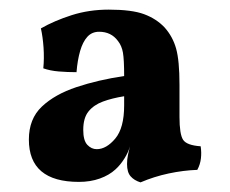

<svg xmlns="http://www.w3.org/2000/svg" viewBox="-20 -738 478 399"><path d="M272 -359Q259 -363 251.5 -371.5Q244 -380 244 -397Q244 -407 246 -416.5Q248 -426 250 -434Q247 -422 238.5 -408.5Q230 -395 220 -386Q207 -374 187.5 -367Q168 -360 144 -360Q40 -360 40 -448Q40 -491 67 -516.5Q94 -542 139 -557Q184 -572 238 -580Q238 -614 235.5 -628.5Q233 -643 225 -653Q211 -672 186 -672Q171 -672 161.5 -661.5Q152 -651 146.5 -632Q141 -613 139 -588Q120 -588 102 -589.5Q84 -591 70 -596Q72 -617 70.5 -639Q69 -661 65 -679Q93 -695 129 -706.5Q165 -718 206 -718Q254 -718 279.5 -708.5Q305 -699 322 -681Q339 -662 346 -637Q353 -612 353 -562V-495Q353 -459 360.5 -447.5Q368 -436 397 -434Q399 -421 397.5 -408.5Q396 -396 390 -385Q361 -384 330.5 -377.5Q300 -371 272 -359ZM181 -428Q201 -428 219.5 -450Q238 -472 238 -519V-538Q213 -534 194 -527Q175 -520 164 -506.5Q153 -493 153 -468Q153 -446 161.5 -437Q170 -428 181 -428Z"/></svg>

Font: Vollkorn
Style: Bold
Weight: 700
Designer: Friedrich Althausen
Foundry: Friedrich Althausen
Version: Version 5.000